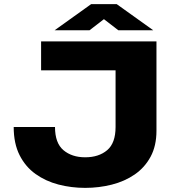

<svg xmlns="http://www.w3.org/2000/svg" viewBox="-20 -901 915 932"><path d="M393.5 11Q326 11 263.8 -5.2Q201.5 -21.5 152.5 -56.5Q103.5 -91.5 75 -148Q46.5 -204.5 46.5 -284.5H247Q247 -206.5 288 -172Q329 -137.5 393.5 -137.5Q459.5 -137.5 500.2 -172Q541 -206.5 541 -284.5V-559.5H179.5V-700H739.5V-266.5Q739.5 -193 711 -140.2Q682.5 -87.5 633.8 -54Q585 -20.5 522.8 -4.8Q460.5 11 393.5 11ZM245 -754 422.5 -881H546.5L724 -754H554.5L484.5 -808L414.5 -754Z"/></svg>

Font: Trispace SemiExpanded ExtraBold
Style: Regular
Weight: 800
Width: 6
Designer: Tyler Finck
Foundry: Etcetera Type Company
Version: Version 1.210; ttfautohint (v1.8.3)